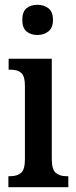

<svg xmlns="http://www.w3.org/2000/svg" viewBox="-20 -781 319 801"><path d="M136 -635Q108 -635 90.5 -650Q73 -665 73 -698Q73 -732 90.5 -746.5Q108 -761 136 -761Q163 -761 182 -746.5Q201 -732 201 -698Q201 -665 182 -650Q163 -635 136 -635ZM15 0V-46H24Q51 -46 67.5 -59.5Q84 -73 84 -117V-421Q84 -463 69 -476.5Q54 -490 28 -490H16V-536H196V-119Q196 -74 212.5 -60Q229 -46 256 -46H265V0Z"/></svg>

Font: Noto Serif Bengali ExtraCondensed SemiBold
Style: Regular
Weight: 600
Width: 2
Designer: Juan Bruce, Universal Thirst, Indian Type Foundry and the Monotype Design Team.
Foundry: Monotype Imaging Inc.
Version: Version 2.003; ttfautohint (v1.8.4.7-5d5b)